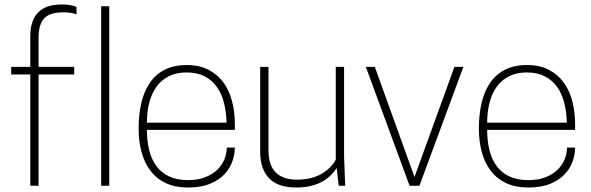

<svg xmlns="http://www.w3.org/2000/svg" viewBox="-20 -828 2637 856"><path d="M152 0H115V-496H30V-530H115V-665Q115 -808 254 -808Q299 -808 321 -797V-764Q298 -773 262 -773Q235 -773 214.5 -767.5Q194 -762 180 -749Q166 -736 159 -714Q152 -692 152 -658V-530H311V-496H152Z M467 0H431V-800H467Z M818 8Q761 8 719.5 -11.5Q678 -31 651 -66.5Q624 -102 611 -150Q598 -198 598 -255Q598 -315 609.5 -366.5Q621 -418 646.5 -456.5Q672 -495 713 -516.5Q754 -538 813 -538Q869 -538 909.5 -517Q950 -496 976 -460.5Q1002 -425 1014.5 -377Q1027 -329 1027 -275V-249H635Q635 -200 645 -159Q655 -118 677 -88Q699 -58 734 -41.5Q769 -25 818 -25Q863 -25 895.5 -38Q928 -51 949 -71.5Q970 -92 980.5 -118Q991 -144 991 -170H1027Q1027 -140 1016 -108.5Q1005 -77 980.5 -51Q956 -25 916 -8.5Q876 8 818 8ZM990 -281Q989 -329 978.5 -370Q968 -411 946.5 -441Q925 -471 891.5 -488Q858 -505 812 -505Q766 -505 732.5 -488Q699 -471 677.5 -441Q656 -411 645.5 -370Q635 -329 635 -281Z M1300 8Q1219 8 1179.5 -33.5Q1140 -75 1140 -150V-530H1177V-160Q1177 -91 1209.5 -59Q1242 -27 1303 -27Q1339 -27 1367.5 -34.5Q1396 -42 1417 -55Q1438 -68 1453 -83.5Q1468 -99 1477 -116V-530H1514V-130L1519 0H1490L1481 -79Q1425 8 1300 8Z M1850 0H1806L1611 -530H1651L1828 -39L2006 -530H2046Z M2335 8Q2278 8 2236.5 -11.5Q2195 -31 2168 -66.5Q2141 -102 2128 -150Q2115 -198 2115 -255Q2115 -315 2126.5 -366.5Q2138 -418 2163.5 -456.5Q2189 -495 2230 -516.5Q2271 -538 2330 -538Q2386 -538 2426.5 -517Q2467 -496 2493 -460.5Q2519 -425 2531.5 -377Q2544 -329 2544 -275V-249H2152Q2152 -200 2162 -159Q2172 -118 2194 -88Q2216 -58 2251 -41.5Q2286 -25 2335 -25Q2380 -25 2412.5 -38Q2445 -51 2466 -71.5Q2487 -92 2497.5 -118Q2508 -144 2508 -170H2544Q2544 -140 2533 -108.5Q2522 -77 2497.5 -51Q2473 -25 2433 -8.5Q2393 8 2335 8ZM2507 -281Q2506 -329 2495.5 -370Q2485 -411 2463.5 -441Q2442 -471 2408.5 -488Q2375 -505 2329 -505Q2283 -505 2249.5 -488Q2216 -471 2194.5 -441Q2173 -411 2162.5 -370Q2152 -329 2152 -281Z"/></svg>

Font: Tanohe Sans ExtraLight
Style: Regular
Weight: 250
Designer: Village Type and Design LLC & Cristiano Sobral
Foundry: Cooper Hewitt Smithsonian Design Museum
Version: Version 1.00;May 30, 2020;FontCreator 12.0.0.2522 64-bit; tt